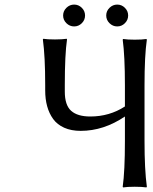

<svg xmlns="http://www.w3.org/2000/svg" viewBox="-20 -818 673 842"><path d="M264.2 -444.8V-416Q264.2 -356.9 292 -332Q319.8 -307.1 376 -307.1Q460 -307.1 527.8 -351.1V-443.8Q527.8 -572.8 518.1 -644L520 -647Q538.6 -644 570.8 -644Q603.5 -644 622.1 -647L624 -644Q613.8 -574.2 613.8 -443.8V-199.2Q613.8 -74.2 624 1L622.1 3.9Q603.5 1 570.8 1Q538.1 1 520 3.9L518.1 1Q527.8 -66.9 527.8 -199.2V-307.1Q434.6 -244.1 334 -244.1Q292.5 -244.1 261.7 -257.8Q231 -271.5 213.1 -296.1Q195.3 -320.8 186.8 -352.1Q178.2 -383.3 178.2 -421.9V-444.8Q178.2 -569.8 168 -645L169.9 -647.9Q187 -645 221.2 -645Q236.8 -645 249.8 -645.8Q262.7 -646.5 267.6 -647.5L272.9 -647.9L273.9 -645Q264.2 -578.6 264.2 -444.8ZM460.2 -716.3Q445.8 -730.5 445.8 -750Q445.8 -769.5 460.2 -783.7Q474.6 -797.9 494.1 -797.9Q513.7 -797.9 527.8 -783.7Q542 -769.5 542 -750Q542 -730.5 527.8 -716.3Q513.7 -702.1 494.1 -702.1Q474.6 -702.1 460.2 -716.3ZM271.2 -716.3Q256.8 -730.5 256.8 -750Q256.8 -769.5 271.2 -783.7Q285.6 -797.9 305.2 -797.9Q324.7 -797.9 338.9 -783.7Q353 -769.5 353 -750Q353 -730.5 338.9 -716.3Q324.7 -702.1 305.2 -702.1Q285.6 -702.1 271.2 -716.3Z"/></svg>

Font: Linear Smooth
Style: Regular
Weight: 400
Designer: Philipp H. Poll, Flanker
Foundry: Philipp H. Poll, reworked by Flanker
Version: Version 1.061 | FøM Fix